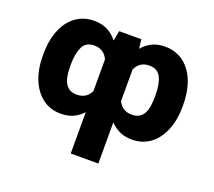

<svg xmlns="http://www.w3.org/2000/svg" viewBox="-126 -722 1220 1093"><g transform="rotate(20 484.5 -175.0)"><path d="M61.1 -275.6Q61.1 -338.1 75.5 -389Q89.8 -440 116.8 -476.4Q143.8 -512.8 182.5 -532.7Q221.2 -552.6 269.5 -552.6Q316.4 -552.6 351 -534.6Q385.7 -516.7 410.5 -484.7L421.9 -545.5H556.1L562.9 -490.1Q587.4 -519.9 620.9 -536.2Q654.5 -552.6 699.6 -552.6Q747.5 -552.6 786.2 -532.7Q824.9 -512.8 851.9 -476.4Q878.9 -440 893.5 -389Q908 -338.1 908 -275.6V-265.6Q908 -184.3 882.8 -122.9Q870 -91.6 851.9 -66.9Q833.8 -42.3 810.7 -25.2Q787.6 -8.2 759.9 0.9Q732.2 9.9 700.3 9.9Q657.3 9.9 625 -5Q592.7 -19.9 568.2 -46.5V203.1H400.9V-46.9Q376.4 -20.2 344.1 -5.1Q311.8 9.9 268.8 9.9Q204.9 9.9 158.4 -25.2Q134.9 -43 116.8 -67.6Q98.7 -92.3 86.3 -122.9Q73.9 -153.4 67.5 -189.3Q61.1 -225.1 61.1 -265.6ZM568.2 -174.4Q593.4 -123.2 651.3 -123.2Q679.3 -123.2 696.7 -134.4Q714.1 -145.6 723.9 -165Q733.7 -184.3 737.2 -210.2Q740.8 -236.2 740.8 -265.6V-275.6Q740.8 -342.3 721.2 -381Q701.7 -420.5 650.9 -420.5Q593.4 -420.5 568.2 -367.2ZM228.3 -265.6Q228.3 -236.2 231.9 -210.2Q235.4 -184.3 245.2 -165Q255 -145.6 272.5 -134.4Q290.1 -123.2 317.8 -123.2Q376.1 -123.2 400.9 -174.7V-367.2Q376.1 -420.5 318.2 -420.5Q267 -420.5 248.2 -381Q228.3 -339.1 228.3 -275.6Z"/></g></svg>

Font: Inter P Extra Bold
Style: Regular
Weight: 800
Designer: Rasmus Andersson
Foundry: rsms
Version: Version 3.018;git-588b23468